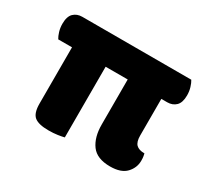

<svg xmlns="http://www.w3.org/2000/svg" viewBox="-106 -648 887 821"><g transform="rotate(30 337.5 -237.5)"><path d="M30 -417Q30 -453 46.5 -469Q63 -485 89 -485H627Q634 -474 639.5 -456Q645 -438 645 -418Q645 -382 628.5 -366Q612 -350 586 -350H557V-169Q557 -138 570 -125Q583 -112 611 -112Q612 -107 613.5 -99.5Q615 -92 615 -78Q615 -43 590 -16.5Q565 10 511 10Q446 10 418.5 -27.5Q391 -65 391 -128V-350H282V-1Q271 2 250.5 5Q230 8 206 8Q157 8 136.5 -8.5Q116 -25 116 -72V-350H48Q41 -361 35.5 -379Q30 -397 30 -417Z"/></g></svg>

Font: Baloo Bhaina 2 ExtraBold
Style: Regular
Weight: 800
Designer: Yesha Goshar, Manish Minz, Shuchita Grover and Ek Type
Foundry: Ek Type
Version: Version 1.640;hotconv 1.0.111;makeotfexe 2.5.65597; ttfautoh